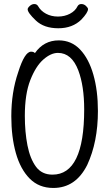

<svg xmlns="http://www.w3.org/2000/svg" viewBox="-20 -913 540 951"><path d="M244 18Q173 18 127 -28.5Q81 -75 58.5 -155Q36 -235 36 -337Q36 -456 70 -555Q102 -657 134 -657Q147 -657 153 -650Q197 -713 271 -713Q334 -713 377 -667.5Q420 -622 442.5 -543Q465 -464 465 -363Q465 -210 412 -96Q355 18 244 18ZM240 -48Q397 -48 397 -371Q397 -487 368 -564Q335 -651 267 -651Q232 -651 194.5 -618Q157 -585 130 -516Q103 -447 103 -339Q103 -259 116 -193Q129 -127 158 -87.5Q187 -48 240 -48ZM269 -773Q198 -773 157.5 -811.5Q117 -850 117 -867Q117 -874 127.5 -883.5Q138 -893 150 -893Q163 -893 169 -882Q182 -859 208 -845Q234 -831 267 -831Q300 -831 326.5 -845Q353 -859 364 -882Q370 -893 383 -893Q396 -893 406 -883.5Q416 -874 416 -868Q416 -851 383 -816Q339 -773 269 -773Z"/></svg>

Font: LXGW WenKai Mono TC
Style: Regular
Weight: 400
Designer: LXGW / Fontworks Inc.
Foundry: LXGW / Fontworks Inc.
Version: Version 1.330